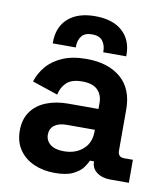

<svg xmlns="http://www.w3.org/2000/svg" viewBox="-81 -772 740 854"><g transform="rotate(10 289.0 -345.0)"><path d="M224 14Q171 14 129 -4.5Q87 -23 62.5 -58.5Q38 -94 38 -145Q38 -196 62.5 -230.5Q87 -265 130.5 -282.5Q174 -300 230 -300H366V-328Q366 -363 344 -385.5Q322 -408 274 -408Q227 -408 204 -386.5Q181 -365 174 -331L58 -370Q70 -408 96.5 -439.5Q123 -471 167.5 -490.5Q212 -510 276 -510Q374 -510 431 -461Q488 -412 488 -319V-134Q488 -104 516 -104H556V0H472Q435 0 411 -18Q387 -36 387 -66V-67H368Q364 -55 350 -35.5Q336 -16 306 -1Q276 14 224 14ZM246 -88Q299 -88 332.5 -117.5Q366 -147 366 -196V-206H239Q204 -206 184 -191Q164 -176 164 -149Q164 -122 185 -105Q206 -88 246 -88ZM115 -552V-558Q115 -626 158.5 -665Q202 -704 281 -704Q360 -704 403.5 -665Q447 -626 447 -558V-552H343V-556Q343 -584 328.5 -603Q314 -622 281 -622Q248 -622 233.5 -603Q219 -584 219 -556V-552Z"/></g></svg>

Font: Space Grotesk Light
Style: Bold
Weight: 700
Version: Version 2.000